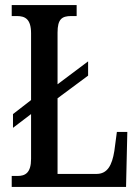

<svg xmlns="http://www.w3.org/2000/svg" viewBox="-20 -734 549 754"><path d="M26 0H475L480 -216H439L429 -141C420 -85 402 -51 359 -51H206V-348L326 -437V-493L206 -403V-606C206 -659 223 -671 260 -671H281V-714H26V-671H46C79 -671 102 -659 102 -603V-341L31 -286V-232L102 -286V-110C102 -55 79 -43 49 -43H26Z"/></svg>

Font: Noto Serif Tamil ExtraCondensed Medium
Style: Italic
Weight: 500
Width: 2
Italic angle: -12°
Designer: Indian Type Foundry, Tom Grace, and the Monotype Design Team
Foundry: Monotype Imaging Inc.
Version: Version 2.003